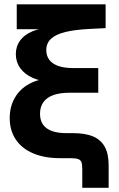

<svg xmlns="http://www.w3.org/2000/svg" viewBox="-20 -748 565 908"><path d="M369.1 52.1Q369.1 28.7 364.8 18.2Q360.4 7.7 348.8 3.9Q337.1 0 311.8 0H263.7Q190.5 0 136.9 -22.8Q83.3 -45.5 54.6 -88.3Q25.9 -131.2 25.9 -189.6Q25.9 -243.5 50 -285.3Q74 -327.1 118.2 -351.2Q162.3 -375.3 220.6 -378L222.2 -361.1Q173.1 -362.9 135.2 -379.5Q97.3 -396.1 76.1 -425.2Q54.9 -454.4 54.9 -492Q54.9 -529.1 75.1 -556.6Q95.4 -584.1 133.8 -600.1Q172.3 -616.1 225.6 -618.5V-610H59.2V-727.5H479.5V-615L402.7 -611.1Q334.1 -607.6 289.6 -596.8Q245.2 -586 222.1 -565.3Q198.9 -544.5 198.9 -510.8Q198.9 -484.8 212.6 -465.8Q226.4 -446.8 254.5 -436.5Q282.6 -426.2 324.8 -426.2H444.7V-309.4H308.2Q263.1 -309.4 232.2 -298.3Q201.4 -287.2 185.4 -265.1Q169.3 -243 169.3 -210.2Q169.3 -164.2 200.9 -141.3Q232.4 -118.4 294.7 -118.4H325.3Q382.2 -118.4 419.2 -103.2Q456.2 -88 475 -54.5Q493.8 -21.1 493.8 34V140.1H369.1Z"/></svg>

Font: Intratopia Thin
Style: Regular
Weight: 100
Designer: Rasmus Andersson
Foundry: rsms
Version: Version 3.000;Glyphs 3.2.3 (3260)